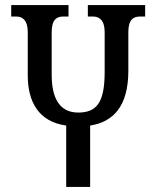

<svg xmlns="http://www.w3.org/2000/svg" viewBox="-20 -734 605 754"><path d="M325 -714V-669H346C368 -669 391 -657 391 -608V-450C391 -325 355 -292 287 -292C213 -292 183 -350 183 -440V-608C183 -657 203 -669 227 -669H249V-714H24V-669H45C66 -669 89 -657 89 -608V-438C89 -335 131 -256 240 -241V0H334V-241C425 -255 484 -317 484 -456V-608C484 -657 504 -669 529 -669H550V-714Z"/></svg>

Font: Noto Serif Georgian ExtraCondensed
Style: Regular
Weight: 400
Width: 2
Designer: Monotype Design Team, Akaki Razmadze
Foundry: Google LLC
Version: Version 2.003